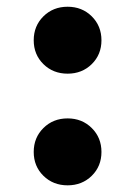

<svg xmlns="http://www.w3.org/2000/svg" viewBox="-20 -539 401 570"><path d="M180.7 11.2Q137.7 11.2 108.9 -17.1Q80.1 -45.4 80.1 -87.9Q80.1 -130.4 108.9 -158.9Q137.7 -187.5 180.7 -187.5Q223.6 -187.5 252.4 -158.9Q281.2 -130.4 281.2 -87.9Q281.2 -45.4 252.4 -17.1Q223.6 11.2 180.7 11.2ZM180.7 -320.3Q137.7 -320.3 108.9 -348.6Q80.1 -377 80.1 -419.4Q80.1 -461.9 108.9 -490.5Q137.7 -519 180.7 -519Q223.6 -519 252.4 -490.5Q281.2 -461.9 281.2 -419.4Q281.2 -377 252.4 -348.6Q223.6 -320.3 180.7 -320.3Z"/></svg>

Font: Inter 16pt Black
Style: Regular
Weight: 900
Version: Version 4.001;git-66647c0bb